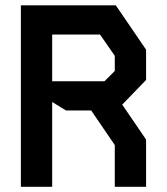

<svg xmlns="http://www.w3.org/2000/svg" viewBox="-20 -716 640 736"><path d="M60 -695.5V0H180V-325L233 -292.5H329.5L420 -160V0H540V-181L448.5 -315L540 -409.5V-525.5L424 -695.5ZM180 -583.5H363.5L420 -502V-444L380.5 -404.5H180Z"/></svg>

Font: Kode
Style: Regular
Weight: 400
Monospace: yes
Designer: Isa Ozler
Foundry: Kadena LLC
Version: Version 1.000;gftools[0.9.28]